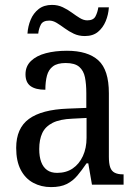

<svg xmlns="http://www.w3.org/2000/svg" viewBox="-20 -753 563 783"><path d="M188 10Q148 10 115.5 -7.5Q83 -25 64.5 -60.5Q46 -96 46 -150Q46 -230 98 -268Q150 -306 256 -310L332 -313V-373Q332 -410 326.5 -437.5Q321 -465 303 -480.5Q285 -496 248 -496Q214 -496 196 -482.5Q178 -469 171.5 -444.5Q165 -420 165 -387Q125 -387 104.5 -402Q84 -417 84 -450Q84 -483 106.5 -504.5Q129 -526 167 -536Q205 -546 253 -546Q338 -546 381 -507Q424 -468 424 -373V-114Q424 -86 429.5 -70.5Q435 -55 448 -48.5Q461 -42 481 -42H484V0H355L340 -87H333Q314 -59 295.5 -37Q277 -15 252 -2.5Q227 10 188 10ZM213 -48Q250 -48 276.5 -66Q303 -84 318 -116.5Q333 -149 333 -191V-272L275 -269Q224 -267 194.5 -252Q165 -237 152.5 -210.5Q140 -184 140 -145Q140 -114 148 -92.5Q156 -71 172 -59.5Q188 -48 213 -48ZM326 -606Q301 -606 281 -615.5Q261 -625 244 -637.5Q227 -650 211.5 -659.5Q196 -669 181 -669Q155 -669 146.5 -652.5Q138 -636 136 -616H92Q94 -646 105 -672.5Q116 -699 137.5 -716Q159 -733 192 -733Q216 -733 236 -723.5Q256 -714 273 -701.5Q290 -689 305.5 -679.5Q321 -670 336 -670Q361 -670 369.5 -686.5Q378 -703 381 -723H424Q422 -693 411 -666.5Q400 -640 379.5 -623Q359 -606 326 -606Z"/></svg>

Font: Noto Serif SemiCondensed
Style: Regular
Weight: 400
Width: 4
Designer: Monotype Design Team
Foundry: Monotype Imaging Inc.
Version: Version 2.013